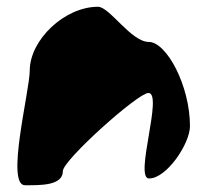

<svg xmlns="http://www.w3.org/2000/svg" viewBox="-20 -734 613 568"><path d="M68 -525C68 -466 -4 -186 54 -186C98 -186 166 -184 166 -228C166 -260 388 -459 419 -459C464 -459 376 -206 421 -206C473 -206 542 -309 542 -361C542 -480 473 -610 420 -610C368 -610 304 -714 270 -714C171 -714 68 -616 68 -525Z"/></svg>

Font: CiSf CamouflageKit II
Style: Regular
Weight: 400
Version: Version 1